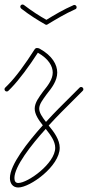

<svg xmlns="http://www.w3.org/2000/svg" viewBox="-30 -507 390 852"><path d="M51 325C104 325 235 230 235 149C235 113 210 79 186 50C228 4 264 -31 272 -39L337 -104C339 -106 340 -108 340 -111C340 -116 336 -121 330 -121C327 -121 325 -120 323 -118L258 -53C250 -45 215 -11 174 34C157 12 144 -7 144 -25C144 -45 160 -65 178 -90C200 -117 224 -149 224 -185C224 -220 202 -260 146 -291C142 -293 139 -294 134 -294C130 -294 126 -292 123 -287C83 -224 40 -165 6 -131L-7 -118C-9 -116 -10 -114 -10 -111C-10 -106 -6 -101 0 -101C3 -101 5 -102 7 -104L20 -117C54 -152 98 -211 138 -273C186 -246 204 -213 204 -185C204 -156 184 -129 162 -102C144 -77 124 -52 124 -25C124 0 141 25 160 49C92 125 14 224 14 283C14 306 26 325 51 325ZM51 305C39 305 34 297 34 283C34 232 107 138 173 65C195 93 215 120 215 149C215 218 94 305 51 305ZM170 -399C174 -396 178 -396 183 -400C218 -421 259 -446 304 -466C308 -467 310 -471 310 -475C310 -480 306 -485 300 -485C298 -485 297 -485 296 -484C252 -465 210 -440 176 -419C147 -435 111 -458 76 -485C74 -486 72 -487 70 -487C64 -487 60 -482 60 -477C60 -474 62 -471 64 -469C101 -440 140 -416 170 -399Z"/></svg>

Font: Mistral SingleLine Outline
Style: Regular
Weight: 300
Designer: François Chastanet, Élisa Garzelli, Anais Alves, Morgane Autin
Foundry: institut supérieur des arts et du design Toulouse / isdaT
Version: Version 1.000;Glyphs 3.3 (3337)